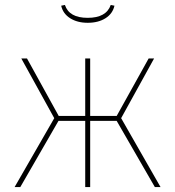

<svg xmlns="http://www.w3.org/2000/svg" viewBox="-20 -755 708 775"><path d="M469 -278 628 0H605L451 -267H344V0H324V-267H216L62 0H39L199 -278L66 -519H89L217 -287H324V-519H344V-287H451L580 -519H602ZM334 -663Q292 -663 263 -681.5Q234 -700 227 -732L242 -735Q259 -683 334 -683Q409 -683 427 -735L442 -732Q435 -700 406 -681.5Q377 -663 334 -663Z"/></svg>

Font: FiraSans
Style: Regular
Weight: 150
Designer: Carrois Corporate & Edenspiekermann AG
Foundry: Carrois Corporate GbR & Edenspiekermann AG
Version: Version 3.106;PS 003.106;hotconv 1.0.70;makeotf.lib2.5.58329